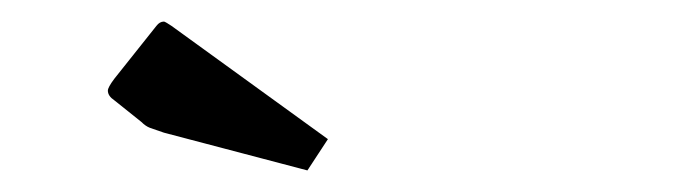

<svg xmlns="http://www.w3.org/2000/svg" viewBox="-20 -715 640 178"><path d="M265 -557 132 -592Q123 -595 119 -596.5Q115 -598 111 -602L86 -622Q80 -626 80 -631Q80 -634 86 -642L125 -691Q128 -695 132 -695Q133 -695 139 -691L284 -586Z"/></svg>

Font: Changa Light
Style: Regular
Weight: 300
Designer: Eduardo Rodriguez Tunni
Foundry: Eduardo Rodriguez Tunni
Version: Version 3.002; ttfautohint (v1.8.2)